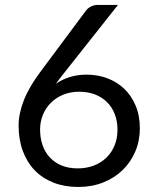

<svg xmlns="http://www.w3.org/2000/svg" viewBox="-20 -736 620 764"><path d="M289 -66Q325 -66 354.2 -77.5Q383.5 -89 404.2 -109.5Q425 -130 436.2 -158Q447.5 -186 447.5 -219Q447.5 -254 436.5 -282.2Q425.5 -310.5 405.2 -330.2Q385 -350 357 -360.5Q329 -371 295.5 -371Q259.5 -371 230.5 -358.8Q201.5 -346.5 181.2 -325.8Q161 -305 150.2 -277.8Q139.5 -250.5 139.5 -221Q139.5 -186.5 149.5 -158Q159.5 -129.5 178.8 -109Q198 -88.5 225.8 -77.2Q253.5 -66 289 -66ZM237 -448Q227.5 -436 218.8 -424.8Q210 -413.5 202 -402.5Q227.5 -420 258 -429.5Q288.5 -439 324.5 -439Q368 -439 406.5 -424.8Q445 -410.5 473.8 -383.2Q502.5 -356 519.5 -316.2Q536.5 -276.5 536.5 -225.5Q536.5 -176 518.5 -133.5Q500.5 -91 468.2 -59.5Q436 -28 390.8 -10Q345.5 8 291 8Q237 8 193 -9.2Q149 -26.5 118.2 -58.2Q87.5 -90 70.8 -135.2Q54 -180.5 54 -236.5Q54 -283.5 74.8 -336.8Q95.5 -390 141 -450.5L323 -695Q330 -704 342.2 -710.2Q354.5 -716.5 370.5 -716.5H449.5Z"/></svg>

Font: Lato-Regular
Style: Regular
Weight: 400
Designer: Lukasz Dziedzic with Adam Twardoch and Botio Nikoltchev
Foundry: tyPoland Lukasz Dziedzic
Version: Version 2.015; 2015-08-06; http://www.latofonts.com/